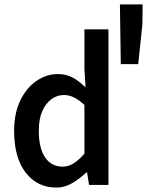

<svg xmlns="http://www.w3.org/2000/svg" viewBox="-20 -839 667 871"><path d="M236 12Q149 12 96.5 -56Q44 -124 44 -245Q44 -325 72 -383Q100 -441 145.5 -472Q191 -503 242 -503Q280 -503 309 -487.5Q338 -472 365 -445H368L363 -528V-706H472V0H384L375 -57H372Q344 -30 309 -9Q274 12 236 12ZM264 -83Q290 -83 314 -98Q338 -113 363 -142V-363Q338 -386 315.5 -397Q293 -408 270 -408Q239 -408 213 -389Q187 -370 171.5 -334Q156 -298 156 -246Q156 -167 184.5 -125Q213 -83 264 -83ZM528 -548 524 -819H627L626 -730L607 -548Z"/></svg>

Font: Source Code Pro SemiBold
Style: Regular
Weight: 600
Monospace: yes
Designer: Paul D. Hunt, Teo Tuominen
Foundry: Adobe Systems Incorporated
Version: Version 1.018;hotconv 1.0.116;makeotfexe 2.5.65601